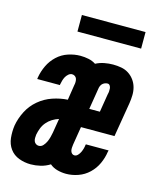

<svg xmlns="http://www.w3.org/2000/svg" viewBox="-122 -788 730 874"><g transform="rotate(15 243.5 -350.5)"><path d="M105 8Q76 8 49.5 -2Q23 -12 7 -34Q-9 -56 -12 -85Q-15 -114 -11 -143Q-5 -178 12 -211.5Q29 -245 58 -269.5Q87 -294 122.5 -306Q158 -318 193 -320L204 -391Q206 -399 206 -407Q206 -415 204 -421.5Q202 -428 196 -432.5Q190 -437 182 -437Q173 -437 165 -430Q157 -423 152.5 -414.5Q148 -406 145.5 -397Q143 -388 141 -378Q141 -377 141 -376.5Q141 -376 141 -375H34Q34 -377 34.5 -379Q35 -381 35 -383Q40 -412 53 -439.5Q66 -467 88.5 -488Q111 -509 140 -518.5Q169 -528 197 -528Q217 -528 236 -524Q255 -520 270 -510Q289 -520 310 -524Q331 -528 351 -528Q371 -528 390 -524.5Q409 -521 424.5 -511Q440 -501 451 -486Q462 -471 467 -453Q472 -435 471.5 -415.5Q471 -396 468 -377L441 -215H283L269 -129Q268 -121 267.5 -114Q267 -107 268.5 -100Q270 -93 275 -88Q280 -83 287 -83Q296 -83 303 -90.5Q310 -98 314 -106.5Q318 -115 320.5 -124Q323 -133 324 -142Q324 -143 324.5 -143.5Q325 -144 325 -145H432Q431 -143 431 -141Q431 -139 430 -137Q426 -109 413.5 -81.5Q401 -54 379 -33Q357 -12 328.5 -2Q300 8 272 8Q251 8 230.5 2.5Q210 -3 195 -16Q174 -3 151 2.5Q128 8 105 8ZM348 -305 362 -391Q364 -398 364.5 -405Q365 -412 364.5 -419Q364 -426 360 -432Q356 -438 349 -438Q343 -438 337.5 -436Q332 -434 327 -430Q322 -426 319 -420Q316 -414 315 -409L298 -305ZM119 -83Q131 -83 139.5 -92.5Q148 -102 153 -113Q158 -124 161 -135.5Q164 -147 166 -158L177 -225Q161 -220 146.5 -211Q132 -202 121 -189Q110 -176 104 -160.5Q98 -145 95 -129Q95 -129 95 -129Q95 -129 95 -129Q94 -121 94 -113Q94 -105 96.5 -98.5Q99 -92 105 -87.5Q111 -83 119 -83ZM155 -631V-709H455V-631Z"/></g></svg>

Font: Iosevka SS04 Extrabold Oblique
Style: Regular
Weight: 800
Italic angle: -9°
Monospace: yes
Designer: Belleve Invis
Foundry: Belleve Invis
Version: Version 19.0.0; ttfautohint (v1.8.4)